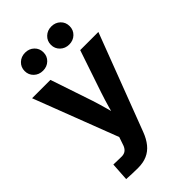

<svg xmlns="http://www.w3.org/2000/svg" viewBox="-280 -829 1124 1124"><g transform="rotate(-45 282.0 -267.5)"><path d="M62.5 201.7 69.8 88.4 125 89.8Q145 91.3 158.4 86.4Q171.9 81.5 180.9 68.8Q189.9 56.2 195.8 34.7L208 -1L7.8 -522.5H159.7L247.6 -261.2Q262.7 -214.4 275.6 -166.7Q288.6 -119.1 301.8 -70.8H262.7Q275.4 -119.1 288.8 -166.7Q302.2 -214.4 317.9 -261.2L406.2 -522.5H556.6L328.6 76.2Q312.5 119.1 289.1 147.9Q265.6 176.8 233.4 190.9Q201.2 205.1 157.7 205.1Q133.3 205.1 108.6 204.1Q84 203.1 62.5 201.7ZM384.3 -590.8Q351.1 -590.8 328.9 -612.3Q306.6 -633.8 306.6 -665.5Q306.6 -697.3 329.1 -718.8Q351.6 -740.2 384.3 -740.2Q417.5 -740.2 439.7 -719Q461.9 -697.8 461.9 -665.5Q461.9 -633.3 439.7 -612.1Q417.5 -590.8 384.3 -590.8ZM167.5 -590.8Q133.8 -590.8 111.6 -612.3Q89.4 -633.8 89.4 -665.5Q89.4 -697.3 111.8 -718.8Q134.3 -740.2 167.5 -740.2Q200.7 -740.2 222.9 -719Q245.1 -697.8 245.1 -665.5Q245.1 -633.3 222.9 -612.1Q200.7 -590.8 167.5 -590.8Z"/></g></svg>

Font: Inter 28pt
Style: Bold
Weight: 700
Designer: Rasmus Andersson
Foundry: rsms
Version: Version 4.001;git-66647c0bb